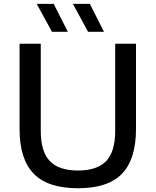

<svg xmlns="http://www.w3.org/2000/svg" viewBox="-20 -967 807 996"><path d="M81.5 -298V-740H191.5V-287.5Q191.5 -180.5 238.5 -131.5Q285.5 -82.5 384.5 -82.5Q484 -82.5 530.8 -131.5Q577.5 -180.5 577.5 -287.5V-740H685.5V-298Q685.5 -141 612.8 -65.8Q540 9.5 384.5 9.5Q228.5 9.5 155 -65.8Q81.5 -141 81.5 -298ZM249.5 -802 170.5 -947H258.5L332 -802ZM437 -802 358 -947H446L519.5 -802Z"/></svg>

Font: Encode Sans Semi Expanded Medium
Style: Regular
Weight: 500
Width: 6
Designer: Multiple Designers
Foundry: Impallari Type
Version: Version 2.000